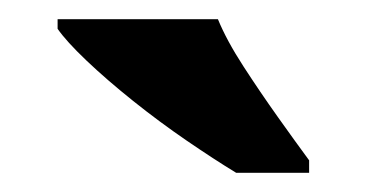

<svg xmlns="http://www.w3.org/2000/svg" viewBox="-20 -786 382 200"><path d="M226 -606Q203 -620 174.5 -639.5Q146 -659 118.5 -681Q91 -703 70 -723Q49 -743 40 -756V-766H207Q216 -744 233.5 -717Q251 -690 269.5 -664Q288 -638 302 -619V-606Z"/></svg>

Font: Noto Serif Thai SemiCondensed ExtraBold
Style: Regular
Weight: 800
Width: 4
Designer: Monotype Design Team
Foundry: Monotype Imaging Inc.
Version: Version 2.002; ttfautohint (v1.8.4.7-5d5b)